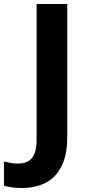

<svg xmlns="http://www.w3.org/2000/svg" viewBox="-99 -734 440 965"><path d="M11 211Q-18 211 -40 207.5Q-62 204 -79 200V78Q-63 82 -45 85Q-27 88 -7 88Q39 88 62 60Q85 32 85 -34V-714H239V-47Q239 45 210 102Q181 159 130 185Q79 211 11 211Z"/></svg>

Font: Noto Sans Khmer UI
Style: Bold
Weight: 700
Designer: Danh Hong and the Monotype Design Team
Foundry: Monotype Imaging Inc.
Version: Version 2.002; ttfautohint (v1.8.4.7-5d5b)